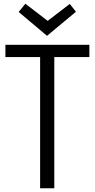

<svg xmlns="http://www.w3.org/2000/svg" viewBox="-20 -1009 509 1029"><path d="M459 -769V-703H255L271 -720V0H195V-720L211 -703H9V-769ZM80 -945 116 -989 241 -893H230L354 -988L387 -946L232 -817Z"/></svg>

Font: Yaldevi
Style: Regular
Weight: 400
Designer: Sol Matas, Rajitha Manaperi, Kosala Senevirathne
Foundry: Mooniak
Version: Version 1.100